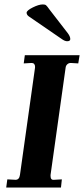

<svg xmlns="http://www.w3.org/2000/svg" viewBox="-20 -846 379 866"><path d="M50 -35Q67 -35 70 -57L138 -541V-546Q138 -553 134 -557.5Q130 -562 123 -562L87 -560L92 -597H339L333 -560L299 -562Q290 -562 283.5 -556Q277 -550 276 -541L208 -57V-52Q208 -33 224 -35L259 -37L255 0H8L13 -37ZM260 -669 110 -772Q100 -779 100 -789Q101 -799 128 -812.5Q155 -826 173 -826Q183 -826 187.5 -822.5Q192 -819 204 -802L286 -696Q297 -681 297 -670Q297 -660 283 -660Q273 -660 260 -669Z"/></svg>

Font: Unna
Style: Bold Italic
Weight: 700
Italic angle: -8.05°
Designer: Jorge de Buen Unna
Foundry: Omnibus-Type
Version: Version 2.008